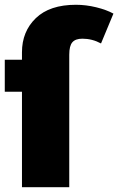

<svg xmlns="http://www.w3.org/2000/svg" viewBox="-22 -784 495 804"><path d="M453 -727 401 -602Q364 -622 323 -622Q294 -622 281 -607Q268 -592 268 -555V0H70V-400H-2V-534H70V-565Q70 -652 128 -708Q186 -764 296 -764Q338 -764 381 -753.5Q424 -743 453 -727Z"/></svg>

Font: FiraGO Heavy
Style: Regular
Weight: 900
Designer: bBox Type
Foundry: bBox Type GmbH
Version: Version 1.001